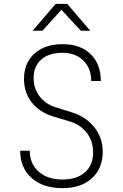

<svg xmlns="http://www.w3.org/2000/svg" viewBox="-20 -970 640 1000"><path d="M305 10Q204 10 144.5 -43Q85 -96 85 -185H135Q135 -117 181.5 -76Q228 -35 305 -35Q380 -35 422.5 -72.5Q465 -110 465 -177Q465 -235 432 -278Q399 -321 342 -338L258 -363Q186 -385 145.5 -436.5Q105 -488 105 -559Q105 -642 159.5 -691Q214 -740 306 -740Q398 -740 451.5 -688.5Q505 -637 505 -548H455Q455 -615 414 -655Q373 -695 305 -695Q235 -695 195 -660Q155 -625 155 -563Q155 -509 186 -468.5Q217 -428 270 -411L354 -385Q428 -362 471.5 -307Q515 -252 515 -180Q515 -93 458.5 -41.5Q402 10 305 10ZM150 -810 270 -950H330L450 -810H401L300 -919L201 -810Z"/></svg>

Font: NKDuy Mono Thin
Style: Regular
Weight: 100
Monospace: yes
Designer: NKDuy
Foundry: NKDuy
Version: Version 2.251; ttfautohint (v1.8.4.7-5d5b)